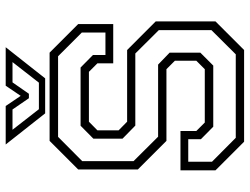

<svg xmlns="http://www.w3.org/2000/svg" viewBox="-124 -774 898 691"><g transform="rotate(-90 325.5 -429.0)"><path d="M160.5 0 57.5 -103V-229H199V-172L229.5 -141.5H421.5L452 -172V-249L421.5 -279.5H163.5L60.5 -382.5V-597L163.5 -700H481L584 -597V-471H442.5V-528L412 -558.5H232.5L201.5 -528V-451.5L232.5 -421H490.5L593.5 -318V-103L490.5 0ZM174.5 -30H475L562 -117.5V-307L478 -391.5H218.5L171.5 -437.5V-542.5L218 -588.5H427.5L472.5 -544V-499H553.5V-584L468 -669.5H178L90.5 -582.5V-398L178.5 -309.5H438L481 -268V-157.5L434.5 -111H214.5L169.5 -155.5V-201H88.5V-115.5ZM262.5 -716 150.5 -858H289L325.5 -804L362 -858H500.5L388.5 -716ZM277.5 -738.5H373L447 -833.5H374L333 -774.5H317L276.5 -833.5H203.5Z"/></g></svg>

Font: Tourney Light
Style: Regular
Weight: 300
Version: Version 1.015